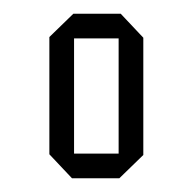

<svg xmlns="http://www.w3.org/2000/svg" viewBox="-20 -760 281 280"><path d="M88 -704V-740H156L189 -705V-704ZM85 -500 52 -535V-536H153V-500ZM52 -536V-706L87 -740H88V-536ZM153 -500V-704H189V-534L154 -500Z"/></svg>

Font: Foldit Light
Style: Regular
Weight: 300
Version: Version 1.003